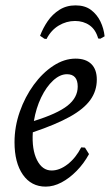

<svg xmlns="http://www.w3.org/2000/svg" viewBox="-20 -682 409 714"><path d="M340 -386Q340 -344 316 -310.5Q292 -277 240 -248Q188 -219 102 -190Q98 -126 117.5 -87Q137 -48 172 -48Q202 -48 232 -71.5Q262 -95 282 -134L296 -133L311 -109Q292 -74 265 -46.5Q238 -19 208.5 -3.5Q179 12 150 12Q96 12 65 -32.5Q34 -77 34 -153Q34 -211 53.5 -266.5Q73 -322 105.5 -366.5Q138 -411 178.5 -437.5Q219 -464 261 -464Q299 -464 319.5 -444Q340 -424 340 -386ZM229 -406Q203 -406 177.5 -382.5Q152 -359 133 -319.5Q114 -280 106 -232Q193 -259 231 -289Q269 -319 269 -360Q269 -406 229 -406ZM259 -604Q227 -604 198.5 -587Q170 -570 153 -537L145 -538L129 -549Q140 -578 157.5 -603.5Q175 -629 201 -645.5Q227 -662 261 -662Q296 -662 318.5 -645Q341 -628 353.5 -602Q366 -576 369 -547L353 -538L345 -539Q336 -572 313 -588Q290 -604 259 -604Z"/></svg>

Font: Alegreya
Style: Italic
Weight: 400
Italic angle: -7°
Designer: Juan Pablo del Peral
Foundry: Huerta Tipografica
Version: Version 2.009